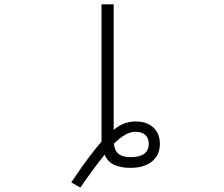

<svg xmlns="http://www.w3.org/2000/svg" viewBox="-20 -770 1040 893"><path d="M509.8 -101.6Q514.6 -38.1 587.9 -39.1Q670.9 -39.1 671.9 -100.6Q671.9 -127.9 655.8 -142.6Q639.6 -157.2 607.4 -157.2Q564.5 -156.2 509.8 -101.6ZM452.1 -111.3V-118.2V-750H508.8V-166Q554.7 -205.1 611.3 -205.1Q662.1 -205.1 692.9 -177.2Q723.6 -149.4 723.6 -100.6Q723.6 -48.8 687 -19Q650.4 10.7 586.9 10.7Q490.2 10.7 466.8 -50.8Q419.9 6.8 353.5 102.5L311.5 78.1Q394.5 -45.9 452.1 -111.3Z"/></svg>

Font: GenEi Gothic M Light
Style: Regular
Weight: 300
Designer: o_tamon (Modified); [Source Han Sans]
Ryoko NISHIZUKA  (kana & ideographs); Paul D. Hunt (Latin, Greek & Cyrillic); Wenl
Version: Version 1.1a;Original Version 1.004